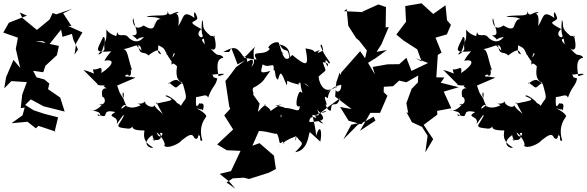

<svg xmlns="http://www.w3.org/2000/svg" viewBox="-40 -814 3568 1167"><path d="M222 -563 256 -540 331 -634 340 -590 397 -608 406 -572 434 -514 413 -482 423 -552 461 -617 372 -657 395 -655 344 -733 401 -761 302 -727 280 -735 261 -695 172 -622 198 -621 97 -704 80 -738 124 -719 14 -676 -20 -616 69 -585 56 -517 83 -401 42 -450 -3 -345 -14 -277 29 -321 123 -315 95 -239 86 -157 110 -160 97 -113 30 -65 127 -74 178 -34 194 -49 299 -14 292 -13 313 -101 230 -122 164 -144 113 -176 147 -210 225 -168 353 -136 326 -221 252 -272 260 -306 230 -331 182 -344 130 -444 145 -386 223 -375 236 -414 306 -479 318 -535 175 -565Z M737 -349C699 -343 739 -375 743 -352C771 -357 742 -412 764 -385C738 -453 737 -522 706 -514C782 -528 813 -566 820 -506C752 -579 765 -540 800 -537C811 -471 833 -508 862 -477C926 -528 928 -503 940 -484C898 -491 943 -545 906 -570C856 -553 876 -560 901 -548C982 -512 940 -530 1001 -443C1023 -461 991 -462 1034 -517C968 -465 958 -537 974 -481C1070 -507 990 -476 1004 -420C1018 -449 1048 -380 1038 -426C1034 -392 1019 -331 1069 -311C1017 -277 1045 -268 987 -312C967 -285 1006 -333 1035 -328C1064 -315 1075 -297 1071 -307C1103 -195 1091 -227 1065 -180C1048 -156 1078 -170 1034 -189C1040 -193 970 -249 966 -230C1022 -205 1021 -207 907 -184C910 -206 912 -181 949 -122C923 -144 910 -154 898 -174C892 -149 830 -180 844 -199C805 -161 764 -212 815 -174C737 -137 716 -188 724 -172C665 -116 722 -215 735 -158C677 -264 725 -275 709 -216C673 -269 677 -281 692 -238L672 -294L784 -342ZM563 -349C574 -312 568 -354 563 -353C541 -290 546 -296 600 -294C569 -289 640 -262 661 -263C634 -272 563 -306 583 -224C595 -229 616 -179 563 -176C609 -205 550 -129 506 -143C608 -137 556 -89 553 -120C640 -80 560 -157 661 -133C597 -96 689 -115 669 -59C701 -103 717 -130 711 -107C683 -48 644 -40 744 -32C701 -45 760 -9 772 -62C751 -28 782 -22 832 -21C853 -30 801 34 890 82C881 95 808 61 886 7C891 41 920 61 884 30C905 45 956 39 932 -5C968 -17 929 49 913 -9C939 6 974 70 957 69C973 98 1055 56 1062 41C1106 6 1128 -8 1141 24C1174 53 1163 -34 1167 11C1186 1 1166 52 1190 40C1162 -52 1211 -98 1211 -102C1224 -112 1189 -138 1155 -156C1211 -137 1176 -165 1193 -142C1211 -206 1171 -176 1172 -188C1172 -188 1144 -125 1152 -228C1160 -207 1159 -242 1112 -230C1175 -208 1209 -256 1225 -221C1253 -297 1268 -284 1281 -337C1234 -351 1280 -337 1233 -377C1249 -350 1218 -364 1197 -364C1261 -355 1281 -366 1282 -363C1345 -371 1319 -359 1288 -351C1274 -432 1284 -457 1317 -463C1316 -481 1270 -483 1280 -481C1249 -502 1238 -526 1224 -534C1266 -488 1285 -517 1260 -601C1281 -571 1253 -604 1243 -594C1171 -649 1207 -662 1188 -693C1179 -581 1196 -618 1205 -544C1160 -595 1224 -566 1191 -595C1190 -572 1141 -604 1184 -637C1083 -691 1150 -673 1160 -704C1138 -771 1137 -724 1142 -705C1068 -758 1079 -706 1044 -656C1059 -772 997 -707 1047 -740C1013 -747 985 -696 979 -753C985 -705 943 -728 851 -715C866 -705 900 -718 937 -698C895 -701 904 -627 902 -685C904 -597 826 -670 831 -658C766 -612 761 -711 771 -700C778 -646 816 -594 763 -600C830 -553 752 -574 835 -590C784 -522 725 -604 736 -592C713 -614 679 -582 673 -621C676 -601 674 -651 663 -565C719 -609 658 -571 606 -634C612 -533 588 -591 595 -513C565 -471 538 -477 581 -507C606 -574 597 -592 587 -589C546 -504 529 -494 636 -502C592 -452 591 -433 594 -445C655 -457 657 -424 576 -370C584 -428 558 -384 525 -393C530 -352 551 -367 467 -389L556 -300Z M1787 -257C1772 -264 1742 -150 1782 -169C1781 -116 1747 -164 1678 -157C1679 -115 1660 -73 1668 -124C1662 -117 1693 -68 1711 -122C1724 -154 1672 -171 1632 -171C1702 -184 1676 -195 1594 -131C1636 -144 1538 -186 1576 -177C1528 -153 1518 -93 1538 -184L1498 -240L1478 -225C1531 -242 1466 -272 1516 -289C1571 -325 1556 -323 1603 -383C1526 -360 1550 -385 1556 -423C1601 -393 1629 -449 1623 -387C1638 -395 1626 -339 1650 -330C1665 -381 1666 -387 1703 -295C1714 -341 1679 -321 1776 -300C1790 -351 1783 -339 1779 -305C1752 -303 1807 -329 1836 -287C1800 -310 1768 -362 1799 -244C1811 -274 1784 -203 1760 -173L1823 -229ZM1375 270 1442 266 1474 274 1596 235 1637 213 1625 132 1537 56 1494 72 1543 -39C1512 -5 1533 -18 1533 -18C1595 -17 1658 14 1638 -9C1669 33 1646 75 1679 46C1687 81 1711 17 1633 95C1743 -11 1757 47 1775 -22C1754 -16 1751 88 1762 15C1795 65 1819 45 1754 111C1831 102 1835 5 1840 -2C1843 -17 1836 -16 1907 47C1920 -18 1905 -67 1881 12C1881 -22 1866 -83 1858 -116C1917 -102 1895 -128 1888 -147C1944 -92 1940 -78 1842 -72C1837 -68 1837 -148 1926 -63C1869 -73 1871 -153 1877 -112C1962 -160 1954 -128 1909 -129C2016 -213 2048 -223 2029 -237C2015 -134 1972 -220 1972 -143C1948 -132 1928 -204 1948 -173C1924 -244 1936 -226 1952 -217C1964 -308 2051 -292 2034 -303C2039 -234 1977 -255 2010 -290C1928 -244 1923 -231 1982 -280C1944 -246 1903 -287 1896 -348C1952 -401 1943 -367 1921 -438C1907 -434 1969 -439 1950 -411C1928 -454 1940 -458 1958 -429C1984 -427 1937 -456 1908 -536C1918 -566 1927 -484 1925 -508C1893 -490 1879 -485 1904 -510C1838 -484 1909 -507 1817 -520C1838 -412 1829 -404 1736 -480C1702 -438 1752 -525 1660 -544C1693 -479 1709 -541 1719 -463C1689 -439 1677 -480 1654 -555C1625 -568 1585 -528 1592 -523C1612 -505 1658 -489 1685 -490C1607 -532 1581 -526 1603 -521C1567 -465 1479 -519 1520 -452C1498 -453 1421 -467 1424 -466C1437 -443 1475 -499 1512 -531C1481 -488 1533 -422 1474 -402C1493 -395 1515 -472 1476 -446C1442 -425 1484 -459 1439 -471C1397 -534 1381 -532 1317 -498H1353L1366 -522L1404 -423L1450 -447L1394 -405C1373 -377 1353 -348 1330 -322L1353 -169L1359 -152L1323 -113L1377 -27L1280 64L1338 99L1422 103L1364 226L1295 243L1354 290L1390 333L1337 295Z M2254 -283 2267 -285 2349 -290 2386 -324 2430 -314 2502 -355 2500 -313 2462 -274 2430 -187 2441 -127 2430 -133 2464 -71 2525 -43 2559 11 2545 112 2593 32 2535 -55 2618 -117 2617 -140 2703 -156 2657 -257 2748 -284 2639 -311 2661 -343 2612 -344 2621 -480 2644 -494 2607 -585 2676 -605 2701 -663 2677 -691 2668 -782 2593 -729 2522 -794 2423 -777 2428 -682 2369 -604 2411 -569 2496 -514 2523 -440 2485 -461 2562 -431 2461 -383 2430 -463 2387 -424 2315 -423 2225 -407 2239 -361 2197 -432 2244 -461 2311 -510 2249 -499 2278 -544 2323 -650 2304 -647 2306 -771 2260 -787 2160 -742 2175 -740 2051 -746 2067 -759 2077 -657 2125 -582 2143 -567 2190 -507 2179 -460 2149 -503 2035 -374 2028 -357 2025 -374 2004 -313 1997 -227 2097 -151 2027 -164 2079 -80 2157 -59 2168 -72 2095 -56 2047 33 2135 -56 2183 -78 2231 -105 2242 -81 2148 -19 2211 -128H2270L2315 -232L2292 -254L2293 -289L2256 -324Z M2924 -349C2886 -343 2926 -375 2930 -352C2958 -357 2929 -412 2951 -385C2925 -453 2924 -522 2893 -514C2969 -528 3000 -566 3007 -506C2939 -579 2952 -540 2987 -537C2998 -471 3020 -508 3049 -477C3113 -528 3115 -503 3127 -484C3085 -491 3130 -545 3093 -570C3043 -553 3063 -560 3088 -548C3169 -512 3127 -530 3188 -443C3210 -461 3178 -462 3221 -517C3155 -465 3145 -537 3161 -481C3257 -507 3177 -476 3191 -420C3205 -449 3235 -380 3225 -426C3221 -392 3206 -331 3256 -311C3204 -277 3232 -268 3174 -312C3154 -285 3193 -333 3222 -328C3251 -315 3262 -297 3258 -307C3290 -195 3278 -227 3252 -180C3235 -156 3265 -170 3221 -189C3227 -193 3157 -249 3153 -230C3209 -205 3208 -207 3094 -184C3097 -206 3099 -181 3136 -122C3110 -144 3097 -154 3085 -174C3079 -149 3017 -180 3031 -199C2992 -161 2951 -212 3002 -174C2924 -137 2903 -188 2911 -172C2852 -116 2909 -215 2922 -158C2864 -264 2912 -275 2896 -216C2860 -269 2864 -281 2879 -238L2859 -294L2971 -342ZM2750 -349C2761 -312 2755 -354 2750 -353C2728 -290 2733 -296 2787 -294C2756 -289 2827 -262 2848 -263C2821 -272 2750 -306 2770 -224C2782 -229 2803 -179 2750 -176C2796 -205 2737 -129 2693 -143C2795 -137 2743 -89 2740 -120C2827 -80 2747 -157 2848 -133C2784 -96 2876 -115 2856 -59C2888 -103 2904 -130 2898 -107C2870 -48 2831 -40 2931 -32C2888 -45 2947 -9 2959 -62C2938 -28 2969 -22 3019 -21C3040 -30 2988 34 3077 82C3068 95 2995 61 3073 7C3078 41 3107 61 3071 30C3092 45 3143 39 3119 -5C3155 -17 3116 49 3100 -9C3126 6 3161 70 3144 69C3160 98 3242 56 3249 41C3293 6 3315 -8 3328 24C3361 53 3350 -34 3354 11C3373 1 3353 52 3377 40C3349 -52 3398 -98 3398 -102C3411 -112 3376 -138 3342 -156C3398 -137 3363 -165 3380 -142C3398 -206 3358 -176 3359 -188C3359 -188 3331 -125 3339 -228C3347 -207 3346 -242 3299 -230C3362 -208 3396 -256 3412 -221C3440 -297 3455 -284 3468 -337C3421 -351 3467 -337 3420 -377C3436 -350 3405 -364 3384 -364C3448 -355 3468 -366 3469 -363C3532 -371 3506 -359 3475 -351C3461 -432 3471 -457 3504 -463C3503 -481 3457 -483 3467 -481C3436 -502 3425 -526 3411 -534C3453 -488 3472 -517 3447 -601C3468 -571 3440 -604 3430 -594C3358 -649 3394 -662 3375 -693C3366 -581 3383 -618 3392 -544C3347 -595 3411 -566 3378 -595C3377 -572 3328 -604 3371 -637C3270 -691 3337 -673 3347 -704C3325 -771 3324 -724 3329 -705C3255 -758 3266 -706 3231 -656C3246 -772 3184 -707 3234 -740C3200 -747 3172 -696 3166 -753C3172 -705 3130 -728 3038 -715C3053 -705 3087 -718 3124 -698C3082 -701 3091 -627 3089 -685C3091 -597 3013 -670 3018 -658C2953 -612 2948 -711 2958 -700C2965 -646 3003 -594 2950 -600C3017 -553 2939 -574 3022 -590C2971 -522 2912 -604 2923 -592C2900 -614 2866 -582 2860 -621C2863 -601 2861 -651 2850 -565C2906 -609 2845 -571 2793 -634C2799 -533 2775 -591 2782 -513C2752 -471 2725 -477 2768 -507C2793 -574 2784 -592 2774 -589C2733 -504 2716 -494 2823 -502C2779 -452 2778 -433 2781 -445C2842 -457 2844 -424 2763 -370C2771 -428 2745 -384 2712 -393C2717 -352 2738 -367 2654 -389L2743 -300Z"/></svg>

Font: Hussar Lance
Style: ExBd
Weight: 700
Foundry: Cannot Into Space Fonts, PlusOne Fonts
Version: Version 2.270